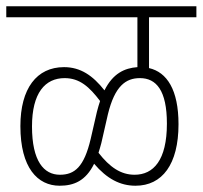

<svg xmlns="http://www.w3.org/2000/svg" viewBox="-20 -642 646 612"><path d="M0 -587H418V-428C377 -425 340 -408 313 -354C276 -401 237 -428 184 -428C97 -428 45 -360 45 -240C45 -107 100 -50 170 -50C215 -50 253 -65 280 -120C321 -72 363 -50 412 -50C497 -50 549 -118 549 -246C549 -356 512 -412 455 -425V-587H606V-622H0ZM303 -186 324 -278C346 -368 381 -393 426 -393C478 -393 512 -354 512 -248C512 -131 469 -85 409 -85C365 -85 330 -109 294 -155C297 -164 300 -175 303 -186ZM82 -239C82 -346 124 -393 186 -393C234 -393 265 -365 299 -320C296 -310 292 -299 289 -286L269 -199C248 -110 218 -85 171 -85C120 -85 82 -128 82 -239Z"/></svg>

Font: Noto Sans Devanagari Condensed ExtraLight
Style: Regular
Weight: 200
Width: 3
Designer: Jelle Bosma - Monotype Design Team
Foundry: Monotype Imaging Inc.
Version: Version 2.004